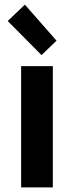

<svg xmlns="http://www.w3.org/2000/svg" viewBox="-20 -816 322 836"><path d="M72 0V-528H210V0ZM13.5 -724.6 88.4 -795.7 226.1 -638.9 160.8 -576.1Z"/></svg>

Font: Oxanium ExtraLight
Style: Regular
Weight: 200
Designer: Severin Meyer
Version: Version 2.000